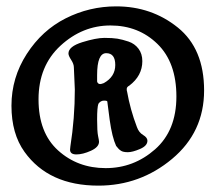

<svg xmlns="http://www.w3.org/2000/svg" viewBox="-20 -557 661 603"><path d="M57 -80Q16 -137 16 -225Q16 -313 64 -387.5Q112 -462 186.5 -499.5Q261 -537 345 -537Q456 -537 538.5 -470.5Q621 -404 621 -273Q621 -142 520.5 -58Q420 26 289 26Q133 26 57 -80ZM312 -29Q400 -29 467 -88Q534 -147 534 -254Q534 -361 474.5 -419Q415 -477 327 -477Q239 -477 170 -413.5Q101 -350 101 -245Q101 -140 162.5 -84.5Q224 -29 312 -29ZM306 -296Q342 -316 342 -353Q342 -390 313.5 -390Q285 -390 285 -321V-301Q287 -293 295 -293Q298 -293 306 -296ZM386 -288Q378 -284 378 -277.5Q378 -271 379 -270Q389 -213 410 -158Q416 -141 429.5 -133Q443 -125 443 -115Q443 -99 419.5 -89Q396 -79 381.5 -79Q367 -79 360 -83.5Q353 -88 349.5 -93Q346 -98 345 -98Q332 -126 324.5 -180.5Q317 -235 317 -238Q317 -241 306.5 -241Q296 -241 289 -231Q285 -220 285 -182Q285 -144 288 -130Q291 -116 291 -112Q291 -95 265.5 -83.5Q240 -72 220 -72Q200 -72 200 -87L201 -97Q215 -186 215 -276L212 -345Q212 -356 203.5 -369Q195 -382 195 -389Q195 -411 238.5 -424.5Q282 -438 308 -438Q334 -438 349 -435.5Q364 -433 383.5 -426.5Q403 -420 415 -404Q427 -388 427 -365Q427 -319 386 -288Z"/></svg>

Font: Chicle
Style: Regular
Weight: 400
Designer: Angel Koziupa and Alejandro Paul
Foundry: Angel Koziupa and Alejandro Paul
Version: Version 1.000